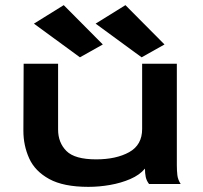

<svg xmlns="http://www.w3.org/2000/svg" viewBox="-20 -716 790 747"><path d="M324 11Q227 11 171.5 -19.5Q116 -50 93.5 -100Q71 -150 71 -207L72 -468H206V-212Q206 -161 238.5 -128.5Q271 -96 354 -96Q432 -96 482.5 -124Q533 -152 533 -214V-468H668V-73Q668 -53 670 -35Q672 -17 683 0H560Q550 -13 547 -27.5Q544 -42 544 -60Q523 -35 487 -19.5Q451 -4 408.5 3.5Q366 11 324 11ZM291 -493 112 -624 228 -696 380 -543ZM531 -493 352 -624 468 -696 620 -543Z"/></svg>

Font: Inconsolata ExtraExpanded ExtraBold
Style: Regular
Weight: 800
Width: 8
Monospace: yes
Designer: Raph Levien, Cyreal, Brenton Simpson
Foundry: Raph Levien, Cyreal, Google
Version: Version 3.001; ttfautohint (v1.8.2.53-6de2)